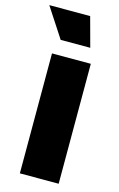

<svg xmlns="http://www.w3.org/2000/svg" viewBox="-141 -851 558 903"><g transform="rotate(15 138.5 -400.0)"><path d="M53 0V-584H242V0ZM76 -656 -18 -800H181L220 -656Z"/></g></svg>

Font: BDO Grotesk Black
Style: Regular
Weight: 900
Designer: Deni Anggara
Foundry: Lokal Container
Version: Version 2.000